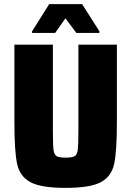

<svg xmlns="http://www.w3.org/2000/svg" viewBox="-20 -905 638 933"><path d="M50 -311V-688H237V-269Q237 -201 240 -177.5Q243 -154 254.5 -146.5Q266 -139 299 -139Q332 -139 343.5 -146.5Q355 -154 358 -177.5Q361 -201 361 -269V-688H548V-311Q548 -171 535 -109.5Q522 -48 470.5 -20Q419 8 299 8Q179 8 127.5 -20Q76 -48 63 -109.5Q50 -171 50 -311ZM136 -745V-753L219 -885H379L463 -753V-745H351L298 -816L248 -745Z"/></svg>

Font: Saira Semi Condensed ExtraBold
Style: Regular
Weight: 800
Width: 4
Designer: Hector Gatti with collaboration of the Omnibus-Type team
Foundry: Omnibus-Type
Version: Version 1.001; ttfautohint (v1.8)